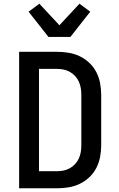

<svg xmlns="http://www.w3.org/2000/svg" viewBox="-20 -1014 640 1034"><path d="M83 0V-735H286Q317 -735 348.5 -730Q380 -725 408.5 -711.5Q437 -698 460.5 -676Q484 -654 498.5 -626Q513 -598 519 -566.5Q525 -535 525 -504V-231Q525 -200 519 -168.5Q513 -137 498.5 -109Q484 -81 460.5 -59Q437 -37 408.5 -23.5Q380 -10 348.5 -5Q317 0 286 0ZM286 -92Q304 -92 322 -95.5Q340 -99 356 -108Q372 -117 384.5 -130.5Q397 -144 404.5 -160.5Q412 -177 415 -195Q418 -213 418 -231V-504Q418 -522 415 -540Q412 -558 404.5 -574.5Q397 -591 384.5 -604.5Q372 -618 356 -627Q340 -636 322 -639.5Q304 -643 286 -643H190V-92ZM241 -815 134 -951 192 -994 300 -878 408 -994 466 -951 359 -815Z"/></svg>

Font: Iosevka Semibold Extended
Style: Regular
Weight: 600
Width: 7
Monospace: yes
Designer: Belleve Invis
Foundry: Belleve Invis
Version: Version 32.5.0; ttfautohint (v1.8.4)